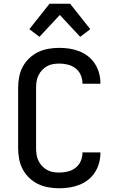

<svg xmlns="http://www.w3.org/2000/svg" viewBox="-20 -999 640 1027"><path d="M297 8Q268 8 239 3Q210 -2 184 -14.5Q158 -27 136.5 -47.5Q115 -68 101.5 -93.5Q88 -119 82.5 -148Q77 -177 77 -206V-529Q77 -558 82.5 -587Q88 -616 101.5 -641.5Q115 -667 136.5 -687.5Q158 -708 184 -720.5Q210 -733 239 -738Q268 -743 297 -743Q324 -743 351 -739Q378 -735 403.5 -725Q429 -715 450.5 -698.5Q472 -682 487 -659Q502 -636 509.5 -609.5Q517 -583 517 -556V-551H421V-554Q421 -577 411.5 -598.5Q402 -620 383.5 -634Q365 -648 342.5 -653.5Q320 -659 297 -659Q280 -659 263 -656Q246 -653 231 -644.5Q216 -636 204.5 -623.5Q193 -611 185.5 -595.5Q178 -580 175.5 -563Q173 -546 173 -529V-206Q173 -189 175.5 -172Q178 -155 185.5 -139.5Q193 -124 204.5 -111.5Q216 -99 231 -90.5Q246 -82 263 -79Q280 -76 297 -76Q320 -76 342.5 -81.5Q365 -87 383.5 -101Q402 -115 411.5 -136.5Q421 -158 421 -181V-184H517V-179Q517 -152 509.5 -125.5Q502 -99 487 -76Q472 -53 450.5 -36.5Q429 -20 403.5 -10Q378 0 351 4Q324 8 297 8ZM191 -802 137 -843 245 -979H355L463 -843L409 -802L300 -919Z"/></svg>

Font: Iosevka Medium Extended
Style: Regular
Weight: 500
Width: 7
Monospace: yes
Designer: Belleve Invis
Foundry: Belleve Invis
Version: Version 32.5.0; ttfautohint (v1.8.4)